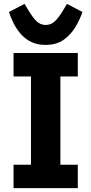

<svg xmlns="http://www.w3.org/2000/svg" viewBox="-20 -972 472 992"><path d="M382 0H50V-121H140V-577H50V-698H382V-577H292V-121H382ZM216 -740Q172 -740 140 -756Q108 -772 86 -798Q64 -824 49.5 -853.5Q35 -883 26 -910L107 -952L126 -920Q148 -883 168 -863Q188 -843 216 -843Q244 -843 264.5 -863Q285 -883 307 -920L326 -952L406 -910Q394 -874 371 -834.5Q348 -795 310.5 -767.5Q273 -740 216 -740Z"/></svg>

Font: IBM Plex Sans Var
Style: Regular
Weight: 400
Designer: Mike Abbink, Paul van der Laan, Pieter van Rosmalen
Foundry: Bold Monday
Version: Version 3.000